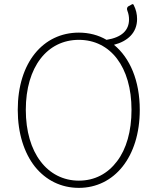

<svg xmlns="http://www.w3.org/2000/svg" viewBox="-20 -897 754 930"><path d="M547 -116C502 -56 439 -22 362 -22C286 -22 221 -56 176 -116C131 -175 105 -261 105 -365C105 -573 209 -704 362 -704C515 -704 617 -573 617 -365C617 -261 592 -175 547 -116ZM149 -90C202 -24 276 13 362 13C533 13 657 -136 657 -365C657 -507 609 -617 532 -680C598 -697 644 -738 644 -805C644 -828 639 -850 628 -872C626 -877 623 -878 619 -876L607 -869L604 -868C595 -863 593 -855 597 -845C603 -830 605 -815 605 -803C605 -751 571 -716 496 -704C457 -727 411 -739 362 -739C189 -739 66 -594 66 -365C66 -251 97 -156 149 -90Z"/></svg>

Font: GenSenRounded2 TW EL
Style: Regular
Weight: 250
Version: Version 2.100;PS 2.1;hotconv 16.6.51;makeotf.lib2.5.65220 DE